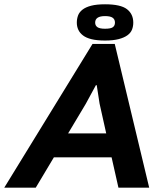

<svg xmlns="http://www.w3.org/2000/svg" viewBox="-49 -870 736 890"><path d="M468.3 -140.6H200.7L116.7 0H-29.3L379.9 -666.5H482.9L642.6 0H500ZM266.6 -251.5H443.4L412.6 -389.6L399.4 -475.1H395.5L348.6 -388.7ZM307.1 -765.1Q307.1 -782.2 312.7 -797.9Q318.4 -813.5 333.3 -825.2Q348.1 -836.9 373.5 -843.5Q398.9 -850.1 438 -850.1Q510.3 -850.1 539.6 -827.4Q568.8 -804.7 568.8 -765.1Q568.8 -748 563 -732.9Q557.1 -717.8 541.7 -706.5Q526.4 -695.3 501 -688.7Q475.6 -682.1 438 -682.1Q400.9 -682.1 375.7 -688.2Q350.6 -694.3 335.7 -705.8Q320.8 -717.3 314 -732.2Q307.1 -747.1 307.1 -765.1ZM392.1 -765.1Q392.1 -751.5 402.6 -744.1Q413.1 -736.8 438 -736.8Q464.4 -736.8 474.1 -743.9Q483.9 -751 483.9 -765.1Q483.9 -780.3 473.1 -787.8Q462.4 -795.4 438 -795.4Q392.1 -795.4 392.1 -765.1Z"/></svg>

Font: PT Astra Sans
Style: Bold Italic
Weight: 700
Italic angle: -16°
Designer: A.Korolkova, I. Chaeva
Foundry: ParaType Ltd
Version: Version 1.002W